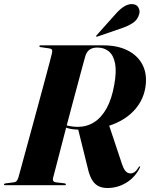

<svg xmlns="http://www.w3.org/2000/svg" viewBox="-36 -927 751 961"><path d="M255 -305.5 258.5 -314.5Q284.5 -301.5 308 -296.8Q331.5 -292 352.5 -292Q398 -292 434.8 -315Q471.5 -338 497.5 -384.8Q523.5 -431.5 536 -503.5Q548 -569.5 539.8 -610.5Q531.5 -651.5 508.2 -670.2Q485 -689 451.5 -689Q428 -689 413.2 -679Q398.5 -669 391.5 -647.5Q387.5 -634.5 377.8 -598.2Q368 -562 354.2 -510.2Q340.5 -458.5 324.5 -399.5Q308.5 -340.5 293.2 -281.2Q278 -222 264.5 -170.5Q251 -119 241.8 -83Q232.5 -47 229 -34.5Q227.5 -27 230.5 -21.5Q233.5 -16 243.5 -14.5L285.5 -9.5Q290 -9 292 -7.8Q294 -6.5 294 -4.5Q294 -2.5 292 -1.2Q290 0 286.5 0H-10Q-13 0 -14.5 -0.8Q-16 -1.5 -16 -3.5Q-16 -6 -14.2 -7.2Q-12.5 -8.5 -9.5 -9L33.5 -14.5Q42.5 -15.5 47.8 -22Q53 -28.5 56 -38.5Q59.5 -50.5 69.5 -87.5Q79.5 -124.5 94 -177.5Q108.5 -230.5 125.2 -291.5Q142 -352.5 158.2 -413.2Q174.5 -474 188.8 -526.5Q203 -579 212.5 -615.2Q222 -651.5 224.5 -662.5Q227 -673.5 223.2 -678.8Q219.5 -684 209 -685L167.5 -691Q163.5 -691.5 162.2 -692.8Q161 -694 161 -696Q161 -698 162.8 -699Q164.5 -700 167.5 -700H481.5Q552.5 -700 603 -674.5Q653.5 -649 677.2 -603Q701 -557 692.5 -495Q683.5 -430.5 641.8 -381.5Q600 -332.5 531.2 -305.2Q462.5 -278 372.5 -278Q324.5 -277.5 299.5 -286.5Q274.5 -295.5 255 -305.5ZM355 -280.5 508.5 -304 574 -107.5Q580 -89 586.8 -78.2Q593.5 -67.5 601 -63.2Q608.5 -59 616.5 -59Q627.5 -59 637.5 -65.8Q647.5 -72.5 658 -90Q660 -92.5 661.5 -93.8Q663 -95 664 -94Q665.5 -93.5 665.5 -92.2Q665.5 -91 664.5 -88.5Q641 -40.5 597.2 -13.2Q553.5 14 501.5 14Q476.5 14 458.2 5.2Q440 -3.5 427.5 -22.2Q415 -41 407 -70.5ZM545 -859.5Q566 -883 586 -895Q606 -907 624.5 -906.5Q647.5 -906 656.5 -889.8Q665.5 -873.5 661 -857.5Q653 -827.5 628.8 -812Q604.5 -796.5 578 -787.5L451.5 -744Q450.5 -743.5 448.5 -743.2Q446.5 -743 445.5 -745Q444.5 -746 445.5 -747.8Q446.5 -749.5 448 -751Z"/></svg>

Font: Fraunces 120pt
Style: Bold Italic
Weight: 700
Italic angle: -16°
Version: Version 1.000;[b76b70a41]